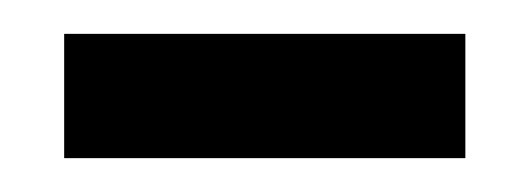

<svg xmlns="http://www.w3.org/2000/svg" viewBox="-20 -359 316 114"><path d="M256.3 -265.1H18.1V-338.9H256.3Z"/></svg>

Font: SteelSelectRoboto
Style: Roboto-Regular
Weight: 400
Designer: Google
Version: Version 2.137; 2017